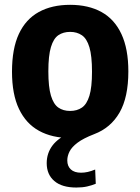

<svg xmlns="http://www.w3.org/2000/svg" viewBox="-20 -576 596 816"><path d="M304.5 221Q243 221 210.8 193.2Q178.5 165.5 178.5 117.5Q178.5 75 203.2 42.2Q228 9.5 283.5 -15.5L279 10.5Q201.5 10.5 146 -20Q90.5 -50.5 60.8 -112.8Q31 -175 31 -271.5Q31 -369 60.2 -431.8Q89.5 -494.5 145 -525Q200.5 -555.5 278 -555.5Q356 -555.5 411.5 -524.8Q467 -494 496.2 -431Q525.5 -368 525.5 -272.5Q525.5 -162.5 488 -97.5Q450.5 -32.5 380.5 -6Q334 12 309.5 30.5Q285 49 275.5 68Q266 87 266 106Q266 130 281 144Q296 158 324.5 158Q338 158 352.8 154.8Q367.5 151.5 384.5 144.5L387 205Q370 212 350.2 216.5Q330.5 221 304.5 221ZM278 -104.5Q307.5 -104.5 328.2 -118.8Q349 -133 360 -169Q371 -205 371 -271Q371 -338.5 360 -375.2Q349 -412 328 -426.2Q307 -440.5 278 -440.5Q249 -440.5 228.2 -426.5Q207.5 -412.5 196.5 -376Q185.5 -339.5 185.5 -273Q185.5 -206 196.5 -169.5Q207.5 -133 228 -118.8Q248.5 -104.5 278 -104.5Z"/></svg>

Font: Encode Sans SemiCondensed
Style: Bold
Weight: 700
Width: 4
Designer: Multiple Designers
Foundry: Impallari Type
Version: Version 3.002